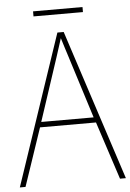

<svg xmlns="http://www.w3.org/2000/svg" viewBox="-57 -867 617 909"><g transform="rotate(-5 252.0 -412.5)"><path d="M370 -825H135V-801H370ZM476 0H504L271 -715H241L0 0H27L120 -275H386ZM282 -601 377 -300H128L227 -600C236 -630 246 -657 255 -687C265 -653 274 -627 282 -601Z"/></g></svg>

Font: Noto Sans Arabic UI SmCn Th
Style: Regular
Weight: 100
Width: 4
Designer: Monotype Design Team, Nadine Chahine and Nizar Qandah
Foundry: Monotype Imaging Inc.
Version: Version 2.010